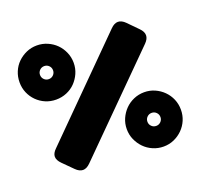

<svg xmlns="http://www.w3.org/2000/svg" viewBox="-125 -849 1040 997"><g transform="rotate(-20 395.5 -350.5)"><path d="M466 -141Q466 -110 478 -83Q490 -56 510 -35.5Q530 -15 557.5 -3Q585 9 616 9Q647 9 674 -3Q701 -15 721.5 -35.5Q742 -56 753.5 -83Q765 -110 765 -141Q765 -172 753.5 -199Q742 -226 721.5 -246.5Q701 -267 674 -279Q647 -291 616 -291Q585 -291 557.5 -279Q530 -267 510 -246.5Q490 -226 478 -199Q466 -172 466 -141ZM580 -141Q580 -156 590.5 -166.5Q601 -177 616 -177Q631 -177 641.5 -166.5Q652 -156 652 -141Q652 -126 641.5 -115.5Q631 -105 616 -105Q601 -105 590.5 -115.5Q580 -126 580 -141ZM26 -560Q26 -529 37.5 -502Q49 -475 69.5 -454.5Q90 -434 117 -422.5Q144 -411 175 -411Q206 -411 233.5 -422.5Q261 -434 281 -454.5Q301 -475 313 -502Q325 -529 325 -560Q325 -591 313 -618.5Q301 -646 281 -666Q261 -686 233.5 -698Q206 -710 175 -710Q144 -710 117 -698Q90 -686 69.5 -666Q49 -646 37.5 -618.5Q26 -591 26 -560ZM139 -560Q139 -575 149.5 -585.5Q160 -596 175 -596Q190 -596 200.5 -585.5Q211 -575 211 -560Q211 -545 200.5 -534.5Q190 -524 175 -524Q160 -524 149.5 -534.5Q139 -545 139 -560ZM707 -526Q727 -546 727 -566Q727 -586 707 -606L653 -661Q633 -681 613 -681Q593 -681 573 -661L87 -174Q66 -154 66 -134.5Q66 -115 87 -94L141 -40Q161 -20 181 -20Q201 -20 221 -40Z"/></g></svg>

Font: Bolota
Style: Bold
Weight: 240
Designer: Gabriel Pang
Version: Version 1.000